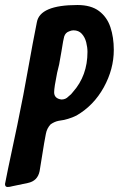

<svg xmlns="http://www.w3.org/2000/svg" viewBox="-56 -753 474 766"><path d="M-26 -7Q-36 -7 -36 -19Q-36 -24 13 -254Q38 -374 59 -494Q74 -579 91 -664Q103 -733 253 -733Q307 -733 339 -709Q371 -685 384.5 -644.5Q398 -604 398 -554Q398 -477 358 -404.5Q318 -332 249 -292Q217 -276 178 -271Q162 -268 146 -257Q131 -241 127 -219L120 -181L102 -70Q94 -31 55 -23L-7 -10Q-17 -7 -26 -7ZM189 -356Q206 -356 217 -368Q229 -377 235 -386Q293 -451 293 -546Q293 -564 288 -584Q283 -604 270.5 -618Q258 -632 237 -632Q229 -632 220 -628Q205 -623 200 -607Q197 -598 189 -547L180 -496L172 -463Q160 -404 160 -385Q160 -360 189 -356Z"/></svg>

Font: Bangerz
Style: Regular
Weight: 400
Designer: vernon adams
Foundry: Vernon Adams
Version: Version 2.10;February 7, 2025;FontCreator 13.0.0.2683 64-bit